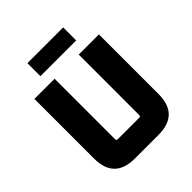

<svg xmlns="http://www.w3.org/2000/svg" viewBox="-235 -1022 1170 1170"><g transform="rotate(-45 350.0 -437.0)"><path d="M72 -176V-690H246V-168Q246 -157 257 -157H443Q454 -157 454 -168V-690H628V-176Q628 0 452 0H248Q72 0 72 -176ZM196 -762V-874H504V-762Z"/></g></svg>

Font: Oxanium ExtraBold
Style: Regular
Weight: 800
Designer: Severin Meyer
Version: Version 2.000